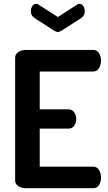

<svg xmlns="http://www.w3.org/2000/svg" viewBox="-20 -995 570 1015"><path d="M183 -971 286 -905 388 -971Q395 -975 400 -975Q412 -975 420 -963Q428 -951 428 -936Q428 -911 407 -898L304 -832Q293 -826 286 -826Q277 -826 268 -832L165 -898Q143 -911 143 -936Q143 -951 151 -963Q159 -975 171 -975Q178 -975 183 -971ZM190 -617V-417H342Q361 -417 372 -401.5Q383 -386 383 -365Q383 -346 372.5 -330.5Q362 -315 342 -315H190V-114H473Q492 -114 503 -97Q514 -80 514 -56Q514 -34 503.5 -17Q493 0 473 0H117Q94 0 77 -11Q60 -22 60 -41V-690Q60 -709 77 -720Q94 -731 117 -731H473Q493 -731 503.5 -714Q514 -697 514 -675Q514 -651 503 -634Q492 -617 473 -617Z"/></svg>

Font: Dosis
Style: Bold
Weight: 700
Designer: Edgar Tolentino, Pablo Impallari, Igino Marini
Foundry: Edgar Tolentino, Pablo Impallari, Igino Marini
Version: Version 1.007